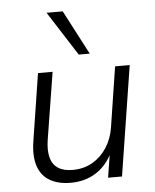

<svg xmlns="http://www.w3.org/2000/svg" viewBox="-54 -798 688 851"><g transform="rotate(-5 290.5 -372.0)"><path d="M226 8Q171 8 133.5 -14Q96 -36 81.5 -80Q67 -124 77 -189L124 -489H189L141 -190Q134 -145 142 -113Q150 -81 174.5 -64.5Q199 -48 240 -48Q290 -48 328.5 -70.5Q367 -93 392 -131.5Q417 -170 425 -219L467 -489H532L455 0H393L411 -113H416Q388 -54 339.5 -23Q291 8 226 8ZM311 -555 185 -752H257L360 -555Z"/></g></svg>

Font: Nunito Sans 10pt Light
Style: Italic
Weight: 300
Italic angle: -9°
Designer: Vernon Adams
Foundry: Vernon Adams
Version: Version 3.101;gftools[0.9.27]